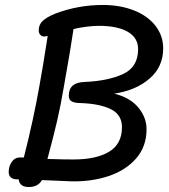

<svg xmlns="http://www.w3.org/2000/svg" viewBox="-20 -727 679 773"><path d="M55 -5H44Q15 -8 15 -35Q15 -58 28 -76Q41 -94 63 -93H76Q115 -246 139 -383Q152 -453 172 -582Q162 -580 158 -580Q149 -580 142.5 -586.5Q136 -593 136 -605Q136 -628 152 -643Q168 -658 202 -672Q294 -707 394 -707Q464 -707 519.5 -685Q575 -663 606 -623Q637 -583 637 -532Q637 -458 582 -410.5Q527 -363 440 -350Q504 -334 537 -294Q570 -254 570 -207Q570 -137 528 -89Q486 -41 417 -18Q348 5 266 3L149 -2Q133 26 96 26Q59 26 55 -5ZM471 -215Q471 -265 427 -287Q383 -309 307 -312Q283 -312 270 -318Q257 -324 257 -342Q257 -395 320 -397Q415 -401 475.5 -429Q536 -457 536 -529Q536 -575 494.5 -599Q453 -623 378 -623Q357 -623 328.5 -619.5Q300 -616 276 -610Q264 -528 238 -383Q225 -305 210 -240.5Q195 -176 171 -87L211 -86Q234 -85 277 -85Q367 -85 419 -116Q471 -147 471 -215Z"/></svg>

Font: Mali Medium
Style: Italic
Weight: 500
Italic angle: -10°
Version: Version 1.000; ttfautohint (v1.6)